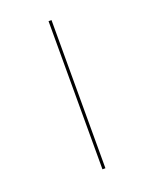

<svg xmlns="http://www.w3.org/2000/svg" viewBox="-103 -555 464 609"><g transform="rotate(-20 128.5 -250.0)"><path d="M147 -500V0H137V-500Z"/></g></svg>

Font: Antic
Style: Regular
Weight: 400
Designer: Santiago Orozco
Foundry: Typemade
Version: Version 1.0012